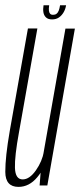

<svg xmlns="http://www.w3.org/2000/svg" viewBox="-23 -707 305 732"><path d="M128 0H157.5L262.5 -598H226.5L133.5 -70ZM119.5 -598.5H83.5L14 -206.5Q-3 -108.5 -2.8 -51.5Q-2.5 5.5 47.5 5.5Q88.5 5.5 119.2 -31.5Q150 -68.5 158 -112.5L144.5 -130Q138 -92 113.8 -57.5Q89.5 -23 63.5 -23Q35.5 -23 34 -66.8Q32.5 -110.5 49.5 -203.5ZM175.5 -633Q191 -633 201.8 -640.5Q212.5 -648 219.5 -660Q226.5 -672 229 -687H206Q204 -674.5 200.8 -666.2Q197.5 -658 192.2 -654.2Q187 -650.5 178.5 -650.5Q172 -650.5 168.2 -654.5Q164.5 -658.5 163.5 -666.2Q162.5 -674 164.5 -687H143Q140.5 -672 142.5 -660Q144.5 -648 152.5 -640.5Q160.5 -633 175.5 -633Z"/></svg>

Font: Anybody ExtraCondensed ExtraLight
Style: Italic
Weight: 250
Width: 2
Italic angle: -10°
Version: Version 1.113;gftools[0.9.25]